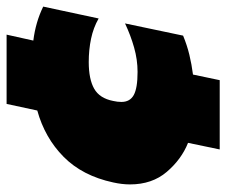

<svg xmlns="http://www.w3.org/2000/svg" viewBox="-72 -528 686 582"><g transform="rotate(-90 271.0 -237.0)"><path d="M109 86 129 -10Q79 -30 41 -74.5Q3 -119 3 -186Q3 -210 9 -237Q29 -330 86.5 -387Q144 -444 227 -467L247 -560H457L439 -479Q495 -472 542 -449L506 -281Q478 -297 444.5 -304Q411 -311 374 -311Q322 -311 293 -294.5Q264 -278 256 -237Q253 -224 253 -212Q253 -186 274 -174.5Q295 -163 344 -163Q381 -163 418 -173.5Q455 -184 491 -201L454 -25Q425 -13 396 -6Q367 1 336 5L319 86Z"/></g></svg>

Font: Kanit Black
Style: Italic
Weight: 900
Italic angle: -12°
Designer: Katatrad Team
Foundry: CadsonDemak
Version: Version 2.000; ttfautohint (v1.8.3)